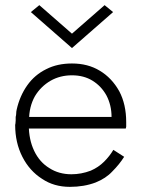

<svg xmlns="http://www.w3.org/2000/svg" viewBox="-20 -717 550 747"><path d="M414 -262H72V-217H469Q470 -218 470 -220L471 -224V-230V-242Q471 -311 444 -362Q415 -414 368 -442Q322 -470 260 -470Q203 -470 160 -448Q115 -426 86 -385Q57 -344 45 -291Q44 -288 43.5 -283Q43 -278 43 -275Q43 -272 42.5 -269Q42 -266 41.5 -264.5Q41 -263 41 -262V-248Q40 -243 40 -236Q39 -233 39 -231Q39 -162 67 -107Q95 -52 144 -21Q190 10 252 10Q307 10 352 -7Q392 -23 417 -50Q445 -78 463 -107L421 -134Q407 -110 385 -88Q363 -66 333 -53Q296 -39 258 -39Q209 -39 172 -63Q134 -86 113 -130Q92 -174 92 -231L93 -249Q93 -302 116 -343Q139 -381 177 -403Q214 -424 260 -424Q306 -424 340 -403Q374 -382 394 -346Q414 -308 414 -262ZM100 -670 260 -530 420 -670 387 -697 260 -586 133 -697Z"/></svg>

Font: NM-font
Style: Light
Weight: 500
Designer: ""
Foundry: ""
Version: ""